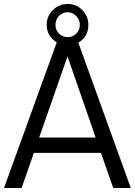

<svg xmlns="http://www.w3.org/2000/svg" viewBox="-20 -936 671 956"><path d="M543.8 0 482.5 -175H148.8L87.5 0H0L262.5 -725Q212.5 -756.2 212.5 -812.5Q212.5 -855 243.1 -885.6Q273.8 -916.2 317.5 -916.2Q360 -916.2 390 -885.6Q420 -855 420 -812.5Q420 -752.5 370 -723.8L631.2 0ZM317.5 -875Q291.2 -875 273.8 -856.9Q256.2 -838.8 256.2 -812.5Q256.2 -786.2 273.8 -768.8Q291.2 -751.2 317.5 -751.2Q342.5 -751.2 360 -768.8Q377.5 -786.2 377.5 -812.5Q377.5 -837.5 359.4 -856.2Q341.2 -875 317.5 -875ZM175 -251.2H456.2L316.2 -655Z"/></svg>

Font: Now Alt
Style: Regular
Weight: 400
Designer: Alfredo Marco Pradil
Foundry: Alfredo Marco Pradil
Version: Version 1.002;PS 001.002;hotconv 1.0.88;makeotf.lib2.5.64775